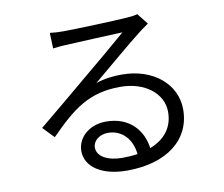

<svg xmlns="http://www.w3.org/2000/svg" viewBox="-85 -858 1170 1005"><g transform="rotate(-10 500.0 -355.5)"><path d="M580 -33C555 -29 528 -27 499 -27C421 -27 366 -57 366 -105C366 -140 401 -169 446 -169C522 -169 572 -112 580 -33ZM238 -737 241 -654C262 -657 285 -659 307 -660C360 -663 560 -672 613 -674C562 -629 437 -524 381 -478C323 -429 195 -322 112 -254L169 -195C296 -324 385 -395 552 -395C682 -395 776 -321 776 -223C776 -141 731 -83 651 -52C639 -147 572 -229 447 -229C354 -229 293 -168 293 -99C293 -16 376 43 512 43C724 43 856 -61 856 -222C856 -357 737 -457 571 -457C526 -457 478 -452 432 -436C510 -501 646 -617 696 -655C714 -670 734 -683 752 -696L706 -754C696 -751 682 -748 652 -746C599 -741 361 -733 309 -733C289 -733 261 -734 238 -737Z"/></g></svg>

Font: Noto Sans Mono CJK SC
Style: Regular
Weight: 400
Designer: Ryoko NISHIZUKA 西塚涼子 (kana, bopomofo & ideographs); Paul D. Hunt (Latin, Greek & Cyrillic); Sandoll Communications 산돌커뮤니
Foundry: Adobe
Version: Version 2.004;hotconv 1.0.118;makeotfexe 2.5.65603